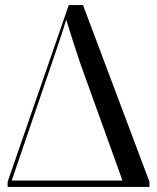

<svg xmlns="http://www.w3.org/2000/svg" viewBox="-20 -734 617 754"><path d="M10 0V-20L250 -714H306L567 -20V0ZM26 -25H461L296 -483Q279 -534 265.5 -575.5Q252 -617 240 -657Q227 -613 213.5 -574Q200 -535 182 -481Z"/></svg>

Font: Noto Serif Display SemiCondensed
Style: Regular
Weight: 400
Width: 4
Designer: Monotype Design Team
Foundry: Monotype Imaging Inc.
Version: Version 2.009